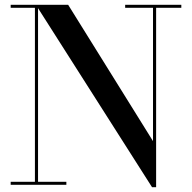

<svg xmlns="http://www.w3.org/2000/svg" viewBox="-20 -770 800 800"><path d="M138.5 -750V-12.5H256.5V0H24.5V-12.5H125.5V-737.5H24.5V-750ZM735.5 -750V-737.5H630.5V10H613.5L129.5 -750H264L617.5 -182V-737.5H501.5V-750Z"/></svg>

Font: Bodoni Moda 18pt Medium
Style: Regular
Weight: 500
Designer: Owen Earl
Foundry: indestructible type
Version: Version 2.004